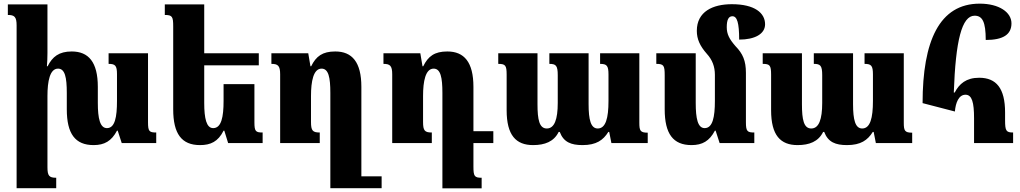

<svg xmlns="http://www.w3.org/2000/svg" viewBox="-20 -784 5591 1052"><path d="M791 -114V-492H575V-434C611 -434 621 -425 621 -378V-231C621 -143 610 -82 566 -82C528 -82 516 -135 516 -220V-308C516 -444 465 -502 373 -502C303 -502 267 -473 241 -421H237C239 -444 240 -469 240 -493V-760H23V-702C59 -702 71 -692 71 -645V247H288V190C249 190 240 179 240 132V-258C240 -338 253 -408 298 -408C336 -408 346 -360 346 -275V-185C346 -51 392 11 493 11C552 11 591 -11 621 -68H625L647 0H836V-58C798 -58 791 -64 791 -114Z M1374 -323H1205V-231C1205 -143 1193 -82 1148 -82C1111 -82 1099 -135 1099 -220V-426H1398V-492H1099V-760H883V-702C924 -702 929 -693 929 -639V-185C929 -51 975 11 1076 11C1134 11 1175 -8 1205 -68H1209L1230 0H1419V-58C1381 -58 1374 -64 1374 -114Z M1817 -502C1747 -502 1712 -476 1685 -421H1681L1669 -492H1467V-434C1503 -434 1515 -424 1515 -377V0H1732V-58C1693 -58 1684 -68 1684 -116V-258C1684 -338 1697 -408 1742 -408C1780 -408 1790 -360 1790 -275V247H2071V182H1960V-308C1960 -444 1909 -502 1817 -502Z M2574 128V0H2683V-65H2574V-308C2574 -444 2523 -502 2431 -502C2361 -502 2326 -476 2299 -421H2295L2283 -492H2081V-434C2117 -434 2129 -424 2129 -377V0H2346V-58C2307 -58 2298 -68 2298 -116V-258C2298 -338 2311 -408 2356 -408C2394 -408 2404 -360 2404 -275V248H2619V190C2579 190 2574 181 2574 128Z M3268 -492V-434C3305 -434 3314 -424 3314 -376V-231C3314 -137 3299 -80 3255 -80C3217 -80 3205 -128 3205 -213V-492H2990V-434C3026 -434 3036 -425 3036 -372V-220C3036 -130 3018 -80 2976 -80C2935 -80 2925 -128 2925 -213V-492H2710V-434C2749 -434 2756 -426 2756 -375V-180C2756 -43 2807 11 2901 11C2965 11 3015 -8 3041 -61H3047C3068 -5 3109 11 3172 11C3247 11 3285 -16 3313 -61H3318L3330 0H3529V-57C3488 -57 3483 -68 3483 -112V-492Z M4067 -114V-385C4067 -451 4050 -490 4010 -531C3976 -570 3962 -597 3962 -635C3962 -674 3971 -695 3993 -695C4019 -695 4030 -658 4030 -567C4116 -567 4172 -598 4172 -651C4172 -713 4115 -761 3990 -761C3886 -761 3798 -721 3798 -615C3798 -570 3815 -532 3853 -489C3883 -456 3897 -419 3897 -374V-231C3897 -143 3885 -82 3841 -82C3803 -82 3792 -135 3792 -220V-492H3576V-434C3617 -434 3622 -425 3622 -371V-185C3622 -51 3668 11 3769 11C3828 11 3867 -11 3897 -68H3901L3923 0H4113V-58C4075 -58 4067 -64 4067 -114Z M4717 -492V-434C4754 -434 4763 -424 4763 -376V-231C4763 -137 4748 -80 4704 -80C4666 -80 4654 -128 4654 -213V-492H4439V-434C4475 -434 4485 -425 4485 -372V-220C4485 -130 4467 -80 4425 -80C4384 -80 4374 -128 4374 -213V-492H4159V-434C4198 -434 4205 -426 4205 -375V-180C4205 -43 4256 11 4350 11C4414 11 4464 -8 4490 -61H4496C4517 -5 4558 11 4621 11C4696 11 4734 -16 4762 -61H4767L4779 0H4978V-57C4937 -57 4932 -68 4932 -112V-492Z M5212 -173C5216 -221 5233 -265 5270 -265C5306 -265 5317 -222 5317 -136V0H5531V-58C5493 -58 5487 -67 5487 -125V-168C5487 -300 5439 -358 5345 -358C5274 -358 5236 -325 5211 -277H5206C5216 -562 5250 -698 5320 -698C5363 -698 5381 -664 5381 -565C5475 -565 5522 -594 5522 -656C5522 -717 5454 -764 5348 -764C5127 -764 5035 -559 5035 -219Z"/></svg>

Font: Noto Serif Armenian Condensed Black
Style: Regular
Weight: 900
Width: 3
Designer: Monotype Design Team
Foundry: Monotype Imaging Inc.
Version: Version 2.008